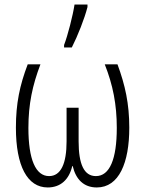

<svg xmlns="http://www.w3.org/2000/svg" viewBox="-20 -815 639 845"><path d="M262 -606H296C322 -657 352 -733 365 -784V-795H308C301 -748 278 -658 262 -617ZM497 -532H441C477 -441 494 -355 494 -252C494 -115 463 -40 402 -40C350 -40 326 -92 326 -193V-341H273V-193C273 -95 248 -40 196 -40C137 -40 105 -113 105 -252C105 -357 123 -440 158 -532H102C67 -440 50 -360 50 -253C50 -85 100 10 190 10C247 10 284 -25 298 -84H300C314 -25 349 10 406 10C504 10 549 -99 549 -253C549 -358 531 -440 497 -532Z"/></svg>

Font: Noto Sans Display SemiCondensed Light
Style: Regular
Weight: 300
Width: 4
Designer: Monotype Design Team
Foundry: Monotype Imaging Inc.
Version: Version 1.900